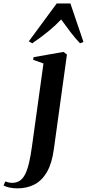

<svg xmlns="http://www.w3.org/2000/svg" viewBox="-148 -806 490 1080"><path d="M155 32.5Q144.5 111.5 116.8 160.2Q89 209 46.8 231.2Q4.5 253.5 -50 253.5Q-73.5 253.5 -93.8 249.2Q-114 245 -128 237.5L-118.5 215Q-109.5 218 -99.5 220.2Q-89.5 222.5 -80 222.5Q-55.5 222.5 -37.8 211.2Q-20 200 -7.2 175.5Q5.5 151 15 111.5Q24.5 72 32 16L96.5 -449L38.5 -469.5L41 -484.5L209.5 -514L228.5 -499ZM33.5 -562.5 14 -573.5 171 -786.5H248L321.5 -570L302 -562.5Q275 -591 248.8 -625.2Q222.5 -659.5 196 -696.5Q164 -662.5 123 -629Q82 -595.5 33.5 -562.5Z"/></svg>

Font: Merriweather 144pt SemiBold
Style: Italic
Weight: 600
Italic angle: -7.8°
Version: Version 2.101